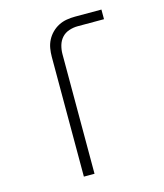

<svg xmlns="http://www.w3.org/2000/svg" viewBox="-111 -823 772 906"><g transform="rotate(-15 275.0 -370.0)"><path d="M186 0V-585Q186 -606 189.5 -626.5Q193 -647 202.5 -665.5Q212 -684 227 -699Q242 -714 260.5 -723.5Q279 -733 299.5 -736.5Q320 -740 341 -740H470V-693H341Q320 -693 299 -686Q278 -679 264 -663.5Q250 -648 244 -627Q238 -606 238 -585V0Z"/></g></svg>

Font: Lode Dark
Style: Regular
Weight: 400
Monospace: yes
Designer: Belleve Invis
Foundry: Belleve Invis
Version: Version 29.2.0; ttfautohint (v1.8.3)